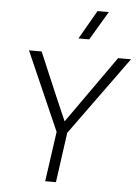

<svg xmlns="http://www.w3.org/2000/svg" viewBox="-59 -937 713 983"><g transform="rotate(5 297.0 -445.5)"><path d="M594.2 -660.2 301.8 -256.8 266.1 0H210.9L247.1 -256.8L69.8 -660.2H134.8L231 -434.1L283.2 -314L527.8 -660.2ZM316.9 -743.2 401.9 -891.1H460L372.1 -743.2Z"/></g></svg>

Font: Human Sans Light
Style: Italic
Weight: 300
Italic angle: -8°
Designer: Tim Radville
Foundry: Continuum
Version: Version 1.000;FEAKit 1.0